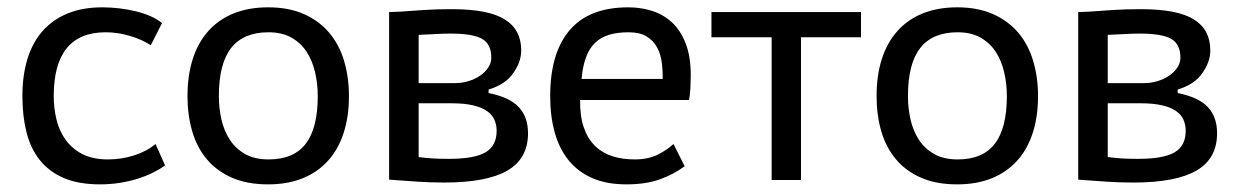

<svg xmlns="http://www.w3.org/2000/svg" viewBox="-20 -479 3290 511"><path d="M39.6 0ZM419.4 -38.6Q404.8 -28.3 386 -19Q367.2 -9.8 345 -2.9Q322.8 3.9 297.9 7.8Q272.9 11.7 246.1 11.7Q189.5 11.7 150.1 -5.1Q110.8 -22 86.2 -52.7Q61.5 -83.5 50.5 -127Q39.6 -170.4 39.6 -223.1Q39.6 -279.3 53.5 -323.5Q67.4 -367.7 94.5 -397.7Q121.6 -427.7 161.1 -443.6Q200.7 -459.5 252 -459.5Q274.4 -459.5 297.4 -456.8Q320.3 -454.1 341.3 -449Q362.3 -443.8 380.4 -436Q398.4 -428.2 411.1 -417.5L381.3 -358.4Q357.9 -374 325.7 -383.5Q293.5 -393.1 261.2 -393.1Q123 -393.1 123 -223.1Q123 -190.9 130.4 -160.6Q137.7 -130.4 154.8 -106.7Q171.9 -83 199.5 -68.8Q227.1 -54.7 267.6 -54.7Q303.2 -54.7 336.9 -65.4Q370.6 -76.2 394 -95.7Z M479 0ZM479 -223.1Q479 -278.8 493.2 -322.5Q507.3 -366.2 534.7 -396.7Q562 -427.2 602.1 -443.4Q642.1 -459.5 693.8 -459.5Q748.5 -459.5 789.1 -441.4Q829.6 -423.3 856.2 -391.8Q882.8 -360.4 895.8 -316.9Q908.7 -273.4 908.7 -223.1Q908.7 -168.5 894.5 -125Q880.4 -81.5 852.8 -51Q825.2 -20.5 785.2 -4.4Q745.1 11.7 693.8 11.7Q637.7 11.7 597.2 -6.1Q556.6 -23.9 530.3 -55.4Q503.9 -86.9 491.5 -129.9Q479 -172.9 479 -223.1ZM562.5 -223.1Q562.5 -191.4 569.3 -161.1Q576.2 -130.9 591.6 -107.2Q606.9 -83.5 632.3 -69.1Q657.7 -54.7 694.8 -54.7Q761.7 -54.7 793.7 -96.4Q825.7 -138.2 825.7 -223.1Q825.7 -255.9 818.6 -286.6Q811.5 -317.4 796.1 -341.1Q780.8 -364.7 755.6 -378.9Q730.5 -393.1 694.8 -393.1Q627.9 -393.1 595.2 -351.3Q562.5 -309.6 562.5 -223.1Z M1015.6 -446.8 1047.9 -448.2Q1075.7 -450.2 1107.7 -452.4Q1139.6 -454.6 1182.6 -454.6Q1280.8 -454.6 1324.2 -426.8Q1367.2 -399.9 1367.2 -344.7Q1367.2 -314.5 1346.2 -284.7Q1325.7 -254.4 1280.3 -240.7V-231.4Q1336.4 -220.2 1360.8 -193.8Q1385.3 -167.5 1385.3 -124.5Q1385.3 -56.6 1330.1 -24.9Q1274.9 6.8 1163.1 6.8Q1125 6.8 1092.5 4.6Q1060.1 2.4 1027.8 0Q1024.4 0 1021.7 -0.5Q1019 -1 1015.6 -1ZM1094.2 -61Q1112.8 -58.6 1130.6 -57.4Q1148.4 -56.2 1174.8 -56.2Q1242.2 -56.2 1272 -73.5Q1301.8 -90.8 1301.8 -130.9Q1301.8 -147 1295.7 -160.6Q1289.6 -174.3 1275.6 -183.8Q1261.7 -193.4 1238.8 -198.7Q1215.8 -204.1 1182.1 -204.1H1094.2ZM1190.9 -257.8Q1209 -257.8 1226.3 -262.9Q1243.7 -268.1 1257.3 -277.3Q1271 -286.6 1279.3 -299.1Q1287.6 -311.5 1287.6 -325.7Q1287.6 -361.3 1263.2 -375.5Q1238.8 -389.6 1179.7 -389.6Q1160.2 -389.6 1140.4 -388.4Q1120.6 -387.2 1094.2 -386.2V-257.8Z M1444.3 0ZM1802.2 -36.6Q1772.5 -14.6 1735.6 -1.5Q1698.7 11.7 1647 11.7Q1594.7 11.7 1556.6 -4.9Q1518.6 -21.5 1493.7 -52Q1468.8 -82.5 1456.5 -126Q1444.3 -169.4 1444.3 -223.1Q1444.3 -337.9 1496.1 -398.7Q1547.9 -459.5 1652.3 -459.5Q1685.5 -459.5 1715.6 -450Q1745.6 -440.4 1768.6 -419.2Q1791.5 -397.9 1804.9 -363.3Q1818.4 -328.6 1818.4 -278.8Q1818.4 -265.6 1817.6 -247.8Q1816.9 -230 1814 -212.9H1523.9Q1523.4 -169.4 1533.9 -139.4Q1544.4 -109.4 1563.7 -90.6Q1583 -71.8 1609.9 -63.2Q1636.7 -54.7 1668.9 -54.7Q1704.6 -54.7 1729.5 -66.9Q1754.4 -79.1 1772.5 -95.7ZM1743.7 -269Q1744.1 -292.5 1741 -314.7Q1737.8 -336.9 1728 -354.2Q1718.3 -371.6 1700.4 -382.3Q1682.6 -393.1 1653.3 -393.1Q1623.5 -393.1 1601.3 -386.5Q1579.1 -379.9 1563.7 -365Q1548.3 -350.1 1539.6 -326.4Q1530.8 -302.7 1527.8 -269Z M2271.5 -379.9H2111.8V0H2033.7V-379.9H1873.5V-446.8H2271.5Z M2313 0ZM2313 -223.1Q2313 -278.8 2327.1 -322.5Q2341.3 -366.2 2368.7 -396.7Q2396 -427.2 2436 -443.4Q2476.1 -459.5 2527.8 -459.5Q2582.5 -459.5 2623 -441.4Q2663.6 -423.3 2690.2 -391.8Q2716.8 -360.4 2729.7 -316.9Q2742.7 -273.4 2742.7 -223.1Q2742.7 -168.5 2728.5 -125Q2714.4 -81.5 2686.8 -51Q2659.2 -20.5 2619.1 -4.4Q2579.1 11.7 2527.8 11.7Q2471.7 11.7 2431.2 -6.1Q2390.6 -23.9 2364.3 -55.4Q2337.9 -86.9 2325.4 -129.9Q2313 -172.9 2313 -223.1ZM2396.5 -223.1Q2396.5 -191.4 2403.3 -161.1Q2410.2 -130.9 2425.5 -107.2Q2440.9 -83.5 2466.3 -69.1Q2491.7 -54.7 2528.8 -54.7Q2595.7 -54.7 2627.7 -96.4Q2659.7 -138.2 2659.7 -223.1Q2659.7 -255.9 2652.6 -286.6Q2645.5 -317.4 2630.1 -341.1Q2614.7 -364.7 2589.6 -378.9Q2564.5 -393.1 2528.8 -393.1Q2461.9 -393.1 2429.2 -351.3Q2396.5 -309.6 2396.5 -223.1Z M2849.6 -446.8 2881.8 -448.2Q2909.7 -450.2 2941.7 -452.4Q2973.6 -454.6 3016.6 -454.6Q3114.7 -454.6 3158.2 -426.8Q3201.2 -399.9 3201.2 -344.7Q3201.2 -314.5 3180.2 -284.7Q3159.7 -254.4 3114.3 -240.7V-231.4Q3170.4 -220.2 3194.8 -193.8Q3219.2 -167.5 3219.2 -124.5Q3219.2 -56.6 3164.1 -24.9Q3108.9 6.8 2997.1 6.8Q2959 6.8 2926.5 4.6Q2894 2.4 2861.8 0Q2858.4 0 2855.7 -0.5Q2853 -1 2849.6 -1ZM2928.2 -61Q2946.8 -58.6 2964.6 -57.4Q2982.4 -56.2 3008.8 -56.2Q3076.2 -56.2 3106 -73.5Q3135.7 -90.8 3135.7 -130.9Q3135.7 -147 3129.6 -160.6Q3123.5 -174.3 3109.6 -183.8Q3095.7 -193.4 3072.8 -198.7Q3049.8 -204.1 3016.1 -204.1H2928.2ZM3024.9 -257.8Q3043 -257.8 3060.3 -262.9Q3077.6 -268.1 3091.3 -277.3Q3105 -286.6 3113.3 -299.1Q3121.6 -311.5 3121.6 -325.7Q3121.6 -361.3 3097.2 -375.5Q3072.8 -389.6 3013.7 -389.6Q2994.1 -389.6 2974.4 -388.4Q2954.6 -387.2 2928.2 -386.2V-257.8Z"/></svg>

Font: PT Astra Sans
Style: Regular
Weight: 400
Designer: A.Korolkova, I. Chaeva
Foundry: ParaType Ltd
Version: Version 1.001; ttfautohint (v1.6)